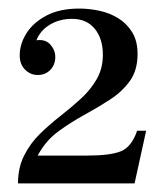

<svg xmlns="http://www.w3.org/2000/svg" viewBox="-20 -748 389 448"><path d="M300 -443H321L294 -320H22Q22 -357 36.5 -385.5Q51 -414 73 -435.5Q95 -457 120.5 -477Q146 -497 168.5 -517.5Q191 -538 205.5 -563Q220 -588 220 -620Q220 -658 201 -681Q182 -704 148 -704Q119 -704 96.5 -690.5Q74 -677 65 -654L26 -619Q26 -645 41.5 -670Q57 -695 88 -711.5Q119 -728 165 -728Q188 -728 211.5 -723Q235 -718 255 -706Q275 -694 288 -673.5Q301 -653 301 -622Q301 -584 283 -559Q265 -534 236.5 -515.5Q208 -497 176 -479.5Q144 -462 115 -440.5Q86 -419 68 -385H184Q237 -385 262 -395Q287 -405 300 -443ZM68 -573Q51 -573 38.5 -585.5Q26 -598 26 -619L65 -654Q86 -657 97.5 -644Q109 -631 109 -615Q109 -597 97.5 -585Q86 -573 68 -573Z"/></svg>

Font: Brygada 1918 Medium
Style: Regular
Weight: 500
Designer: Mateusz Machalski | Borys Kosmynka | Przemek Hoffer
Foundry: NIEPODLEGLA 2018
Version: Version 3.006